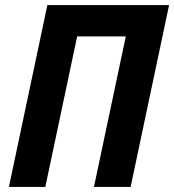

<svg xmlns="http://www.w3.org/2000/svg" viewBox="-20 -734 684 754"><path d="M15 0 166 -714H644L493 0H349L474 -591H283L158 0Z"/></svg>

Font: Noto Sans SemiCondensed
Style: Bold Italic
Weight: 700
Width: 4
Italic angle: -12°
Designer: Monotype Design Team
Foundry: Monotype Imaging Inc.
Version: Version 2.013; ttfautohint (v1.8.4.7-5d5b)